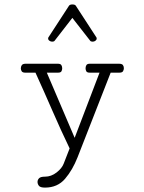

<svg xmlns="http://www.w3.org/2000/svg" viewBox="-20 -663 645 859"><path d="M213.4 -476.6Q207 -476.6 201.2 -480.7Q195.3 -484.9 195.3 -490.7Q195.3 -495.6 198.7 -499L288.6 -637.2Q292.5 -643.1 303.7 -643.1Q315.9 -643.1 319.3 -637.2L409.2 -499Q412.6 -495.6 412.6 -490.7Q412.6 -484.9 407 -480.7Q401.4 -476.6 394.5 -476.6Q386.2 -476.6 383.3 -481L303.7 -583L224.6 -481Q221.7 -476.6 213.4 -476.6ZM181.2 176.3Q160.2 176.3 154.1 168.2Q147.9 160.2 147.9 150.9Q147.9 141.6 154.8 134.5Q161.6 127.4 181.2 127.4Q209 127.4 233.2 108.6Q257.3 89.8 265.1 68.8L291.5 1Q251.5 -82 214.4 -167.7Q177.2 -253.4 138.7 -337.9H93.3Q81.1 -337.9 77.1 -344Q73.2 -350.1 73.2 -357.4Q73.2 -365.2 77.6 -371.6Q82 -377.9 95.7 -377.9H238.3Q251 -377.9 254.6 -371.6Q258.3 -365.2 258.3 -357.4Q258.3 -350.1 254.9 -344Q251.5 -337.9 239.3 -337.9H189.5L314 -46.4L425.3 -337.9H381.8Q369.6 -337.9 366.2 -344Q362.8 -350.1 362.8 -357.4Q362.8 -365.2 366.5 -371.6Q370.1 -377.9 382.3 -377.9H511.7Q525.9 -377.9 530 -371.8Q534.2 -365.7 534.2 -357.9Q534.2 -350.6 530.3 -344.2Q526.4 -337.9 513.7 -337.9H475.1L327.1 40.5Q304.7 97.7 271 137Q237.3 176.3 181.2 176.3Z"/></svg>

Font: Cutive Mono
Style: Regular
Weight: 400
Designer: Vernon Adams
Foundry: Vernon Adams
Version: Version 1.110; ttfautohint (v1.8.4.7-5d5b)